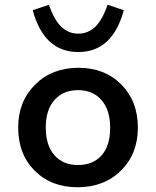

<svg xmlns="http://www.w3.org/2000/svg" viewBox="-20 -770 654 805"><path d="M431.2 -750 499 -727.1Q451.7 -551.8 308.1 -551.8Q164.6 -551.8 117.2 -727.1L185.1 -750Q207.5 -685.5 237.5 -657.2Q267.6 -628.9 308.1 -628.9Q348.6 -628.9 378.7 -657.2Q408.7 -685.5 431.2 -750ZM305.2 15.1Q194.8 15.1 125.5 -54.2Q56.2 -123.5 56.2 -235.8Q56.2 -344.2 127 -415Q197.8 -485.8 309.1 -485.8Q418.9 -485.8 488.5 -415.8Q558.1 -345.7 558.1 -234.9Q558.1 -125 487.3 -54.9Q416.5 15.1 305.2 15.1ZM307.1 -78.1Q369.6 -78.1 405.8 -118.4Q441.9 -158.7 441.9 -234.9Q441.9 -308.1 405.8 -350.1Q369.6 -392.1 307.1 -392.1Q245.6 -392.1 208.7 -351.1Q171.9 -310.1 171.9 -235.8Q171.9 -160.6 208 -119.4Q244.1 -78.1 307.1 -78.1Z"/></svg>

Font: IntelOne Mono Medium
Style: Regular
Weight: 500
Designer: Fred Shallcrass
Foundry: Frere-Jones Type LLC
Version: Version 1.200;hotconv 1.1.0;makeotfexe 2.6.0;FJTRelease1.2